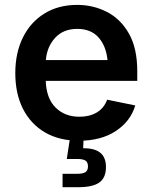

<svg xmlns="http://www.w3.org/2000/svg" viewBox="-20 -573 631 797"><path d="M308.6 11.2Q226.1 11.2 166.7 -23.4Q107.4 -58.1 75.4 -121.1Q43.5 -184.1 43.5 -269.5Q43.5 -353.5 75 -417.2Q106.4 -481 164.3 -516.8Q222.2 -552.7 300.3 -552.7Q366.7 -552.7 423.6 -523.7Q480.5 -494.6 515.1 -433.8Q549.8 -373 549.8 -277.3V-237.3H169.9Q172.4 -164.6 210.7 -126.5Q249 -88.4 310.1 -88.4Q352.1 -88.4 382.1 -106.4Q412.1 -124.5 424.8 -159.2L541.5 -135.3Q522 -69.3 460.7 -29.1Q399.4 11.2 308.6 11.2ZM170.4 -323.7H426.3Q420.4 -382.3 388.9 -417.7Q357.4 -453.1 300.8 -453.1Q242.7 -453.1 208.7 -415.8Q174.8 -378.4 170.4 -323.7ZM239.7 204.1V148.4H300.3Q324.7 148.4 335 141.4Q345.2 134.3 345.2 117.7Q345.2 100.6 335 93.8Q324.7 86.9 300.3 86.9H257.3L273.9 -22H327.1V0L325.2 42.5Q419.9 41 419.9 120.1Q419.9 164.6 392.6 184.3Q365.2 204.1 304.7 204.1Z"/></svg>

Font: Inter-SemiBold
Style: Regular
Weight: 600
Designer: Rasmus Andersson
Foundry: rsms
Version: Version 4.000;git-a52131595